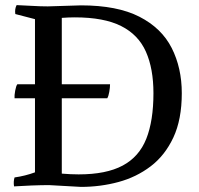

<svg xmlns="http://www.w3.org/2000/svg" viewBox="-20 -725 780 752"><path d="M172 0Q144 0 103.5 1.5Q63 3 35 5Q32 -14 37 -30Q58 -33 78 -38Q98 -43 117 -50V-340H37Q36 -351 39.5 -370Q43 -389 48 -395H117V-650L40 -670Q37 -689 45 -705Q72 -704 105.5 -702Q139 -700 167 -700L297 -704Q439 -704 526 -659.5Q613 -615 652.5 -537Q692 -459 692 -360Q692 -257 659 -186.5Q626 -116 570 -73.5Q514 -31 443.5 -12Q373 7 297 7ZM222 -45Q257 -42 288 -42Q396 -42 460.5 -76.5Q525 -111 553 -181.5Q581 -252 581 -360Q581 -456 551.5 -522.5Q522 -589 454.5 -623Q387 -657 273 -657Q261 -657 248.5 -656.5Q236 -656 222 -655V-395H411Q411 -382 408 -365Q405 -348 400 -340H222Z"/></svg>

Font: Alike
Style: Regular
Weight: 400
Designer: Sveta Sebyakina
Foundry: Cyreal (www.cyreal.org)
Version: Version 1.301; ttfautohint (v1.8.4.7-5d5b)